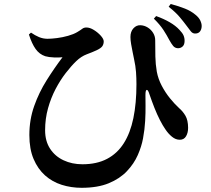

<svg xmlns="http://www.w3.org/2000/svg" viewBox="-20 -864 1040 947"><path d="M815 -666.8Q803.2 -689.7 786.4 -715.7Q769.6 -741.7 738.9 -772L750.1 -784.8Q787.3 -771.4 816.8 -754.4Q846.3 -737.3 865.2 -716.7Q880.3 -701.3 885.6 -688.4Q890.9 -675.4 890.4 -661.2Q890.1 -643.1 880.4 -634.5Q870.6 -625.8 856.8 -626.1Q842.6 -627.1 834.1 -637.4Q825.6 -647.7 815 -666.8ZM899.5 -738Q886.4 -755.8 866.2 -779.9Q846.1 -803.9 811.9 -830.6L821.8 -844.2Q862.6 -833.5 892.2 -821.6Q921.8 -809.8 943.6 -791.6Q961.1 -777.7 968.2 -762.2Q975.2 -746.7 974.7 -734.6Q974.4 -719.3 966.4 -708.8Q958.3 -698.3 941.7 -698.6Q929.5 -698.8 920.8 -710Q912.1 -721.2 899.5 -738ZM122.6 -693.8 132.9 -703.1Q152.3 -689.6 172.4 -681.1Q192.6 -672.7 214.6 -672.7Q233.9 -672.7 261.2 -676.2Q288.6 -679.7 315.6 -687.3Q342.6 -694.9 360.6 -705.5Q377.9 -715.8 385.9 -722.1Q393.9 -728.4 406.3 -728.4Q423.4 -728.4 443.1 -716.1Q462.9 -703.8 477.3 -687.7Q491.6 -671.6 491.6 -659.8Q491.6 -646.5 485 -636.5Q478.3 -626.5 457.1 -616.4Q435.7 -606.5 408.1 -596.3Q380.5 -586 356 -562.4Q331.1 -538.5 304.2 -503.7Q277.3 -468.9 254.3 -425.3Q231.4 -381.7 216.9 -330.1Q202.5 -278.6 202.5 -221.5Q202.5 -168 227.1 -130.4Q251.7 -92.9 293.5 -73.4Q335.2 -53.8 386.5 -53.8Q457.4 -53.8 507.8 -80.3Q558.3 -106.7 590.4 -157.2Q622.6 -207.7 637.8 -281.2Q653 -354.8 653 -448.9Q653 -478.2 650.9 -508.2Q648.8 -538.2 641.2 -572.5Q638.5 -586.2 634.4 -606Q630.3 -625.8 626.8 -646.1Q623.4 -666.4 623.4 -681.6Q623.4 -708.3 638.1 -724.3Q652.8 -740.3 672.4 -739.6Q691.8 -738.9 708.5 -728.5Q725.2 -718.2 735.4 -701.5Q745.5 -684.9 745.5 -665.6Q745.5 -623.5 746.3 -585.2Q747.1 -547 753.4 -510.4Q760.3 -474 777.9 -440.8Q795.4 -407.6 818.1 -379.5Q840.9 -351.5 863.4 -330.7Q881.8 -315 894.7 -293.1Q907.5 -271.1 907.8 -233.7Q907.8 -208.9 897.6 -191.8Q887.4 -174.7 866.7 -174.7Q846.3 -174.7 828.1 -189.7Q809.9 -204.6 795.7 -226.1Q782.8 -244.4 768.8 -271.8Q754.8 -299.2 741.7 -332.1Q728.7 -365.1 717.3 -398.6Q710.3 -421.5 703.8 -420.7Q697.4 -419.8 697.4 -394.9Q697.4 -375.9 697.8 -342.5Q698.3 -309.1 696 -267.5Q693.8 -226 685.4 -181Q678.2 -141.6 659.5 -99Q640.8 -56.4 605.9 -19.6Q571.1 17.2 516.4 39.8Q461.7 62.3 382.6 62.3Q331 62.3 284.4 47.6Q237.9 32.9 202.2 1.2Q166.6 -30.6 145.7 -79.8Q124.8 -129 124.8 -198Q124.8 -273.9 148.6 -341Q172.3 -408.2 210.2 -468.3Q248.1 -528.5 288.3 -581.6Q272 -579.8 246.3 -580.7Q220.7 -581.6 203.2 -586.7Q174.4 -596.2 155.8 -622.2Q137.1 -648.2 122.6 -693.8Z"/></svg>

Font: Noto Serif KR
Style: Regular
Weight: 200
Designer: Ryoko NISHIZUKA 西塚涼子 (kana & ideographs); Frank Grießhammer (Latin, Greek & Cyrillic); Wenlong ZHANG 张文龙 (bopomofo); San
Foundry: Adobe
Version: Version 2.001;hotconv 1.1.0;makeotfexe 2.6.0